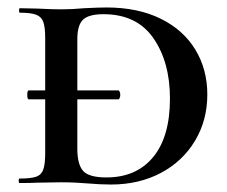

<svg xmlns="http://www.w3.org/2000/svg" viewBox="-20 -490 607 514"><path d="M53 -236Q53 -248 57 -248H297Q299 -248 300.5 -244Q302 -240 302 -236Q302 -232 300.5 -228Q299 -224 297 -224H57Q53 -224 53 -236ZM214 1Q202 0 184 -1Q166 -2 143 -2L81 -1Q63 0 32 0Q30 0 30 -6Q30 -12 32 -12Q63 -12 77 -17Q91 -22 96 -36.5Q101 -51 101 -81V-387Q101 -417 96 -431Q91 -445 77 -450.5Q63 -456 33 -456Q31 -456 31 -462Q31 -468 33 -468L81 -467Q121 -465 143 -465Q174 -465 205 -468Q245 -470 265 -470Q349 -470 410 -440Q471 -410 503 -357Q535 -304 535 -237Q535 -168 502 -113Q469 -58 410.5 -27Q352 4 277 4Q249 4 214 1ZM435 -226Q435 -324 390.5 -388Q346 -452 257 -452Q218 -452 202.5 -437.5Q187 -423 187 -385V-92Q187 -50 202.5 -32.5Q218 -15 265 -15Q345 -15 390 -69.5Q435 -124 435 -226Z"/></svg>

Font: Cormorant Unicase SemiBold
Style: Regular
Weight: 600
Designer: Christian Thalmann (Catharsis Fonts)
Foundry: Catharsis Fonts
Version: Version 4.000